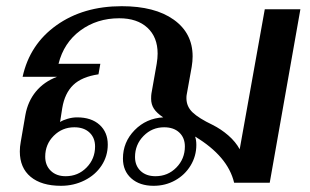

<svg xmlns="http://www.w3.org/2000/svg" viewBox="-20 -590 1000 620"><path d="M950 -560 851 0H736Q716 -85 610 -149Q614 -138 614 -122Q614 -86 595.5 -55.5Q577 -25 545.5 -7.5Q514 10 476 10Q431 10 404 -14Q377 -38 377 -78Q377 -131 414.5 -169.5Q452 -208 507 -211Q486 -225 477 -239Q468 -253 468 -271Q468 -282 469 -288L486 -384Q489 -402 489 -417Q489 -470 456 -500.5Q423 -531 365 -531Q293 -531 239.5 -491.5Q186 -452 169 -384H304L298 -350Q244 -342 216.5 -315.5Q189 -289 181 -241L174 -196Q183 -202 198.5 -206.5Q214 -211 229 -211Q275 -211 301.5 -187Q328 -163 328 -123Q328 -86 308 -55.5Q288 -25 253 -7.5Q218 10 177 10Q114 10 79 -19Q44 -48 44 -101Q44 -116 47 -132L62 -219Q70 -263 96 -294.5Q122 -326 164 -342H53Q76 -447 162.5 -508.5Q249 -570 373 -570Q480 -570 541 -526.5Q602 -483 602 -408Q602 -392 599 -374L583 -285Q582 -281 582 -273Q582 -246 602 -227Q622 -208 666 -187Q694 -173 717.5 -152.5Q741 -132 754 -108L835 -560ZM126 -84Q126 -56 144 -38.5Q162 -21 192 -21Q232 -21 259.5 -49Q287 -77 287 -117Q287 -145 269 -162Q251 -179 220 -179Q181 -179 153.5 -151.5Q126 -124 126 -84ZM577 -117Q577 -145 559 -162Q541 -179 510 -179Q471 -179 443.5 -151Q416 -123 416 -83Q416 -55 434 -38Q452 -21 482 -21Q522 -21 549.5 -49Q577 -77 577 -117Z"/></svg>

Font: Fahkwang Medium
Style: Italic
Weight: 500
Italic angle: -10°
Version: Version 1.000; ttfautohint (v1.6)